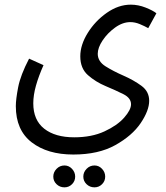

<svg xmlns="http://www.w3.org/2000/svg" viewBox="-20 -434 713 825"><path d="M295 230Q403 230 475.5 189.5Q548 149 584.5 95Q621 41 621 -1Q621 -41 587.5 -65.5Q554 -90 510.5 -109Q467 -128 433.5 -149Q400 -170 400 -203Q400 -229 421 -260.5Q442 -292 474.5 -315.5Q507 -339 540 -339Q560 -339 580.5 -330.5Q601 -322 617 -313L652 -377Q637 -389 605.5 -401.5Q574 -414 542 -414Q489 -414 439 -379Q389 -344 357 -292.5Q325 -241 325 -192Q325 -140 358 -111Q391 -82 434 -64Q477 -46 510 -29.5Q543 -13 543 14Q543 38 513.5 71.5Q484 105 429 130.5Q374 156 299 156Q217 156 170 119Q123 82 123 10Q123 -25 134.5 -66Q146 -107 167 -154L105 -182Q68 -111 58 -59Q48 -7 48 22Q48 125 116 177.5Q184 230 295 230ZM432 325Q432 306 418.5 291.5Q405 277 386 277Q366 277 352 291.5Q338 306 338 325Q338 344 352 357.5Q366 371 386 371Q405 371 418.5 357.5Q432 344 432 325ZM303 325Q303 306 289.5 291.5Q276 277 257 277Q237 277 223 291.5Q209 306 209 325Q209 344 223 357.5Q237 371 257 371Q276 371 289.5 357.5Q303 344 303 325Z"/></svg>

Font: Noto Sans Arabic Condensed
Style: Regular
Weight: 400
Width: 3
Designer: Nadine Chahine
Foundry: Monotype Imaging Inc.
Version: 1.001